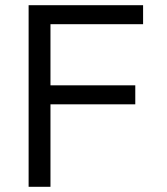

<svg xmlns="http://www.w3.org/2000/svg" viewBox="-20 -718 640 738"><path d="M174 0V-317H500V-390H174V-625H530V-698H90V0Z"/></svg>

Font: IBM Plex Mono
Style: Regular
Weight: 400
Monospace: yes
Designer: Mike Abbink, Paul van der Laan, Pieter van Rosmalen
Foundry: Bold Monday
Version: Version 2.004